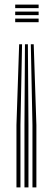

<svg xmlns="http://www.w3.org/2000/svg" viewBox="-20 -620 216 840"><path d="M114.8 -426.2 122 -73V200H139.2V-73L127.5 -426.2ZM63.8 -426.2 52 -73V200H69.5V-73L76.5 -426.2ZM89.2 -426.2 87 -73V200H104.5V-73L102 -426.2ZM46.5 -538.5V-523H149V-538.5ZM46.5 -569.2V-553.8H149V-569.2ZM46.5 -600V-584.5H149V-600Z"/></svg>

Font: Big Shoulders Inline Display SemiBold
Style: Regular
Weight: 600
Designer: Patric King
Foundry: XO Type Co
Version: Version 1.000